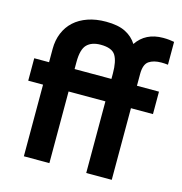

<svg xmlns="http://www.w3.org/2000/svg" viewBox="-105 -805 853 901"><g transform="rotate(15 321.0 -355.0)"><path d="M19 -457H91V-522Q91 -564 105.5 -599Q120 -634 147 -658.5Q174 -683 213 -696.5Q252 -710 301 -710Q360 -710 395.5 -692Q431 -674 451 -642Q494 -706 579 -706Q596 -706 609.5 -704.5Q623 -703 633 -701V-590Q626 -591 617 -591.5Q608 -592 601 -592Q563 -592 540.5 -576.5Q518 -561 518 -514V-457H625V-348H518V0H394V-348H215V0H91V-348H19ZM215 -457H394V-483Q394 -543 376.5 -571Q359 -599 304 -599Q261 -599 238 -576Q215 -553 215 -491Z"/></g></svg>

Font: Tilda Sans Bold
Style: Regular
Weight: 700
Designer: ParaType Ltd
Foundry: ParaType Ltd
Version: Version 1.009